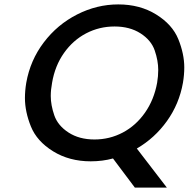

<svg xmlns="http://www.w3.org/2000/svg" viewBox="-20 -724 855 870"><path d="M591 126 492 -6Q445 7 391 7Q294 7 220.5 -38.5Q147 -84 120 -151Q93 -218 93 -280Q93 -313 99 -349Q117 -451 178.5 -532Q240 -613 329.5 -658.5Q419 -704 516 -704Q614 -704 687.5 -658.5Q761 -613 788 -546.5Q815 -480 815 -418Q815 -385 809 -349Q792 -253 736.5 -175.5Q681 -98 600 -51L736 126ZM216 -349Q210 -317 210 -289Q210 -248 226 -201.5Q242 -155 290.5 -123.5Q339 -92 408 -92Q477 -92 536.5 -123.5Q596 -155 637 -213.5Q678 -272 692 -349Q697 -379 697 -407Q697 -449 681 -495.5Q665 -542 616.5 -573Q568 -604 499 -604Q430 -604 370.5 -573Q311 -542 270 -484Q229 -426 216 -349Z"/></svg>

Font: Fz Poppins Med
Style: Italic
Weight: 500
Italic angle: -10°
Designer: Ninad Kale (Devanagari), Jonny Pinhorn (Latin)
Foundry: Indian Type Foundry
Version: Vit hóa bi Vntype.Com & FontZin.Com